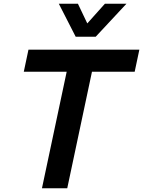

<svg xmlns="http://www.w3.org/2000/svg" viewBox="-20 -1005 764 1025"><path d="M384 -809 294 -985H396L446 -880L540 -985H655L491 -809ZM204 0 336 -622H107L132 -740H724L699 -622H471L339 0Z"/></svg>

Font: Be Vietnam Pro SemiBold
Style: Italic
Weight: 600
Italic angle: -12°
Designer: Lam Bao, Tony Le, Vietanh Nguyen
Foundry: Yellow Type Foundry
Version: Version 1.002; ttfautohint (v1.8.3)